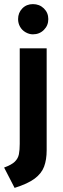

<svg xmlns="http://www.w3.org/2000/svg" viewBox="-25 -720 306 934"><path d="M135 -553Q117 -553 99.5 -563Q82 -573 72.5 -590Q63 -607 63 -627Q63 -658 83.5 -679Q104 -700 135 -700Q167 -700 188.5 -679Q210 -658 210 -627Q210 -596 188.5 -574.5Q167 -553 135 -553ZM202 -485V11Q202 57 189.5 90.5Q177 124 143.5 149Q110 174 46 194L-5 95Q31 82 47 66.5Q63 51 67 30Q71 9 71 -20V-485Z"/></svg>

Font: Catamaran Thin
Style: Bold
Weight: 700
Version: Version 2.000